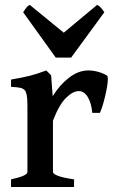

<svg xmlns="http://www.w3.org/2000/svg" viewBox="-20 -752 468 772"><path d="M351.1 -298.3Q347.2 -338.4 332.8 -362.1Q318.4 -385.7 296.9 -385.7Q272.9 -385.7 245.1 -358.2Q217.3 -330.6 192.9 -266.6V-60.5Q192.9 -52.7 213.6 -44.9Q234.4 -37.1 277.8 -30.8V0H24.4V-30.8Q57.6 -38.1 74 -45.4Q90.3 -52.7 90.3 -60.5V-327.6Q90.3 -356.9 87.4 -370.6Q84.5 -384.3 79.1 -389.6Q72.3 -396.5 61.8 -398.9Q51.3 -401.4 24.4 -402.8V-432.1Q72.8 -440.4 102.3 -448Q131.8 -455.6 166 -468.8L185.5 -449.2L191.9 -365.2Q220.2 -411.1 257.8 -439.9Q295.4 -468.8 335.4 -468.8Q353.5 -468.8 373 -463.6Q392.6 -458.5 410.2 -448.2Q413.6 -446.3 413.6 -434.6Q413.6 -411.1 402.8 -365.7Q392.1 -320.3 381.8 -298.3ZM204.1 -520.5 73.2 -702.6Q82 -716.3 87.2 -722.7Q92.3 -729 99.6 -732.4L236.3 -620.6L370.6 -732.4Q384.8 -726.1 399.4 -702.6L266.1 -520.5Z"/></svg>

Font: David Libre Medium
Style: Regular
Weight: 500
Version: Version 1.000